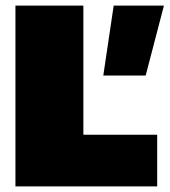

<svg xmlns="http://www.w3.org/2000/svg" viewBox="-20 -664 604 684"><path d="M35 0V-644H277V-184H540V0ZM348 -395 385 -644H564L499 -395Z"/></svg>

Font: Boz Display
Style: Regular
Weight: 900
Version: Version 2.000; ttfautohint (v1.8.3)